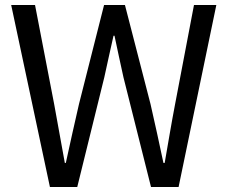

<svg xmlns="http://www.w3.org/2000/svg" viewBox="-20 -753 918 773"><path d="M25 -733 181 0H291L400 -442C412 -500 425 -553 437 -609H441C453 -553 464 -500 477 -442L588 0H699L851 -733H761L685 -334C670 -256 657 -177 643 -97H638C621 -177 604 -256 586 -334L483 -733H399L298 -334C280 -255 262 -176 245 -97H241C227 -176 212 -255 198 -334L121 -733Z"/></svg>

Font: Kinto Sans
Style: Regular
Weight: 400
Designer: Authors: Ryoko NISHIZUKA  (kana & ideographs); Paul D. Hunt (Latin, Greek & Cyrillic); Wenlong ZHANG  (bopomofo); Sandol
Foundry: Adobe Systems Incorporated, ookami Inc.
Version: Version 0.001